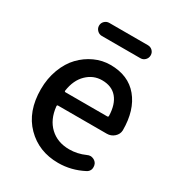

<svg xmlns="http://www.w3.org/2000/svg" viewBox="-180 -867 925 997"><g transform="rotate(30 282.0 -368.5)"><path d="M316.4 12.7Q200.2 12.7 124 -64.5Q47.9 -141.6 47.9 -274.4Q47.9 -338.9 68.8 -394.5Q89.8 -450.2 125 -486.8Q160.2 -523.4 205.1 -543.9Q250 -564.5 298.8 -564.5Q406.2 -564.5 464.8 -493.7Q523.4 -422.9 523.4 -302.7Q523.4 -302.7 523.4 -301.8Q522.5 -278.3 503.9 -261.7Q485.4 -245.1 460 -245.1H168Q161.1 -245.1 162.1 -237.3Q169.9 -162.1 215.3 -119.6Q260.7 -77.1 331.1 -77.1Q379.9 -77.1 425.8 -97.7Q435.5 -102.5 445.3 -102.5Q451.2 -102.5 457 -100.6Q473.6 -95.7 482.4 -81.1Q487.3 -71.3 487.3 -60.5Q487.3 -54.7 486.3 -48.8Q481.4 -32.2 465.8 -24.4Q394.5 12.7 316.4 12.7ZM161.1 -331.1Q160.2 -324.2 167 -324.2H417Q423.8 -324.2 423.8 -331.1Q421.9 -399.4 390.6 -436.5Q359.4 -473.6 300.8 -473.6Q249 -473.6 210 -436Q170.9 -398.4 161.1 -331.1ZM183.6 -671.9Q168 -671.9 156.2 -683.6Q144.5 -695.3 144.5 -711.4Q144.5 -727.5 156.2 -738.8Q168 -750 183.6 -750H415Q431.6 -750 442.9 -738.8Q454.1 -727.5 454.1 -711.4Q454.1 -695.3 442.9 -683.6Q431.6 -671.9 415 -671.9Z"/></g></svg>

Font: Gen Jyuu Gothic P Medium
Style: Regular
Weight: 500
Designer: [Source Han Sans]
Ryoko NISHIZUKA  (kana & ideographs); Paul D. Hunt (Latin, Greek & Cyrillic); Wenlong ZHANG  (bopomofo
Version: Version 1.002.20150607